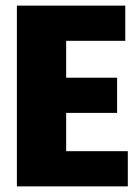

<svg xmlns="http://www.w3.org/2000/svg" viewBox="-20 -662 489 682"><path d="M40 -642H215V0H40ZM396 -386V-261H115V-386ZM425 -642V-517H102V-642ZM434 -125V0H102V-125Z"/></svg>

Font: Teko Variable Light
Style: Regular
Weight: 300
Designer: Manushi Parikh, Jonny Pinhorn
Foundry: Indian Type Foundry
Version: Version 3.000